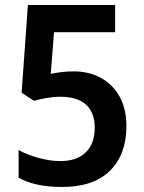

<svg xmlns="http://www.w3.org/2000/svg" viewBox="-20 -734 572 764"><path d="M273 -450Q335 -450 382.5 -423.5Q430 -397 456.5 -348.5Q483 -300 483 -232Q483 -119 417.5 -54.5Q352 10 227 10Q119 10 54 -27V-137Q88 -118 134 -105.5Q180 -93 221 -93Q285 -93 321 -127.5Q357 -162 357 -226Q357 -285 323 -317Q289 -349 219 -349Q193 -349 165 -344Q137 -339 115 -333L66 -365L91 -714H438V-606H195L182 -440Q201 -444 223 -447Q245 -450 273 -450Z"/></svg>

Font: Noto Sans Georgian SemiCondensed SemiBold
Style: Regular
Weight: 600
Width: 4
Designer: Monotype Design Team, Akaki Razmadze
Foundry: Google LLC
Version: Version 2.005; ttfautohint (v1.8.4.7-5d5b)